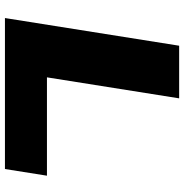

<svg xmlns="http://www.w3.org/2000/svg" viewBox="-4 -741 745 777"><g transform="rotate(90 368.5 -352.5)"><path d="M53 0 165 -705H378L293 -170H691L664 0Z"/></g></svg>

Font: Nunito Sans 10pt Expanded Black
Style: Italic
Weight: 900
Width: 7
Italic angle: -9°
Designer: Vernon Adams
Foundry: Vernon Adams
Version: Version 3.101;gftools[0.9.27]